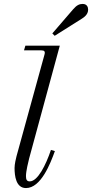

<svg xmlns="http://www.w3.org/2000/svg" viewBox="-20 -944 468 976"><path d="M246 -774 258 -762 396 -849C407 -856 428 -870 428 -895C428 -908 422 -924 400 -924C384 -924 370 -918 352 -897ZM54 -90C54 -50 61 12 112 12C188 12 236 -112 259 -176L239 -182C213 -105 172 -22 131 -22C116 -22 112 -32 112 -49C112 -74 124 -122 128 -138L284 -712H109L102 -688H190C205 -688 211 -683 206 -666L64 -150C61 -138 54 -110 54 -90Z"/></svg>

Font: Old Standard
Style: Italic
Weight: 400
Italic angle: -15.2°
Designer: Alexey Kryukov <alexios@thessalonica.org.ru>
Version: Version 2.0